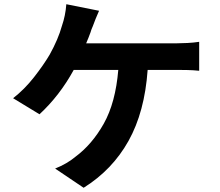

<svg xmlns="http://www.w3.org/2000/svg" viewBox="-20 -834 1040 909"><path d="M388 -629H819Q839 -629 868 -630.5Q897 -632 923 -636V-499Q894 -502 865 -502.5Q836 -503 819 -503H679Q665 -304 588.5 -167Q512 -30 376 55L241 -36Q298 -59 336 -91Q416 -150 471.5 -249Q527 -348 540 -503H329Q263 -382 167 -293L42 -369Q96 -411 141 -468.5Q186 -526 215 -575Q256 -649 273 -711Q290 -760 294 -814L449 -783Q441 -766 433 -745.5Q425 -725 419 -709Q417 -705 416 -702Q412 -693 409 -682Q400 -657 388 -629Z"/></svg>

Font: Source Han Sans CN Bold
Style: Bold
Weight: 700
Designer: Ryoko NISHIZUKA 西塚涼子 (kana & ideographs); Paul D. Hunt (Latin, Greek & Cyrillic); Wenlong ZHANG 张文龙 (bopomofo); Sandoll 
Foundry: Adobe Systems Incorporated
Version: Version 1.00;May 30, 2023;FontCreator 11.5.0.2422 32-bit